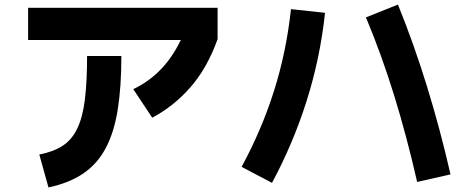

<svg xmlns="http://www.w3.org/2000/svg" viewBox="-20 -767 2040 840"><path d="M646 -252 563 -377Q633 -410 687 -467Q741 -524 780 -611L805 -592H103V-733H932V-596Q888 -472 815 -387.5Q742 -303 646 -252ZM192 53 152 -91Q214 -103 254.5 -129.5Q295 -156 318.5 -205.5Q342 -255 351.5 -332.5Q361 -410 361 -522H511Q511 -387 495 -287Q479 -187 442 -118Q405 -49 343.5 -7.5Q282 34 192 53Z M1170 33 1037 -37Q1125 -199 1179 -370Q1233 -541 1253 -727L1402 -711Q1381 -514 1322 -327Q1263 -140 1170 33ZM1951 -4 1805 29Q1760 -169 1705 -347.5Q1650 -526 1581 -691L1721 -747Q1790 -577 1847.5 -391Q1905 -205 1951 -4Z"/></svg>

Font: Murecho Thin
Style: Bold
Weight: 700
Version: Version 1.010